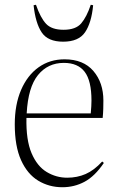

<svg xmlns="http://www.w3.org/2000/svg" viewBox="-20 -772 493 806"><path d="M242 14Q186 14 140.5 -13.5Q95 -41 68.5 -99.5Q42 -158 42 -250Q42 -333 68.5 -394.5Q95 -456 142 -489.5Q189 -523 251 -523Q330 -523 372 -474Q414 -425 414 -350Q414 -335 413.5 -315.5Q413 -296 411 -277H91Q89 -184 112.5 -129Q136 -74 176 -50Q216 -26 262 -26Q304 -26 339.5 -41.5Q375 -57 409 -94L416 -88Q378 -32 335 -9Q292 14 242 14ZM92 -296H361Q364 -328 364 -350Q364 -433 335.5 -470.5Q307 -508 248 -508Q181 -508 139.5 -457Q98 -406 92 -296ZM245 -597Q181 -597 155 -636Q129 -675 121 -750L131 -752Q150 -697 173.5 -672Q197 -647 247 -647Q298 -647 321 -674Q344 -701 361 -752L371 -750Q364 -676 337 -636.5Q310 -597 245 -597Z"/></svg>

Font: Literata 72pt ExtraLight
Style: Regular
Weight: 200
Designer: Latin by Veronika Burian and Jose Scaglione. Greek by Irene Vlachou. Cyrillic by Vera Evstafieva.
Foundry: TypeTogether
Version: Version 3.002